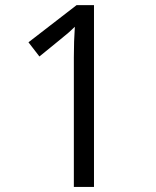

<svg xmlns="http://www.w3.org/2000/svg" viewBox="-20 -734 612 754"><path d="M349.1 0H270V-508.8Q270 -572.3 273.9 -628.9Q263.7 -618.7 251 -607.4Q238.3 -596.2 134.8 -512.2L91.8 -567.9L280.8 -713.9H349.1Z"/></svg>

Font: f0_18033 
Style: Regular
Weight: 400
Foundry: Ascender Corporation
Version: Version 1.10